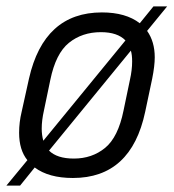

<svg xmlns="http://www.w3.org/2000/svg" viewBox="-20 -553 545 603"><path d="M442 -456Q466 -422 466 -373Q466 -346 458 -306L436 -202Q392 6 209 6Q133 6 89 -27L43 30H0L66 -50Q40 -82 40 -136Q40 -169 48 -202L71 -306Q118 -514 300 -514Q375 -514 419 -480L462 -533H505ZM116 -111 374 -426Q349 -452 297 -452Q238 -452 196.5 -418.5Q155 -385 138 -302L118 -206Q111 -175 111 -149Q111 -129 116 -111ZM391 -394 134 -80Q159 -55 212 -55Q269 -55 310 -88.5Q351 -122 368 -206L388 -302Q395 -333 395 -360Q395 -381 391 -394Z"/></svg>

Font: D-DIN
Style: DIN-Italic
Weight: 400
Italic angle: -12°
Designer: Charles Nix
Foundry: Datto Inc.
Version: Version 1.00